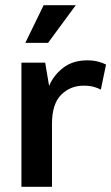

<svg xmlns="http://www.w3.org/2000/svg" viewBox="-20 -715 426 735"><path d="M62 0V-475H153L168 -386Q185 -427 222 -455.5Q259 -484 314 -484Q338 -484 356 -479Q374 -474 386 -468L366 -372Q355 -378 339 -382.5Q323 -387 300 -387Q249 -387 214 -352Q179 -317 179 -241V0ZM164 -551H77L147 -695H270Z"/></svg>

Font: Ek Mukta SemiBold
Style: Regular
Weight: 600
Designer: Girish Dalvi and Yashodeep Gholap
Foundry: Ek Type
Version: Version 2.538;PS 1.002;hotconv 16.6.51;makeotf.lib2.5.65220;